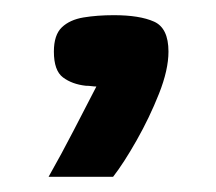

<svg xmlns="http://www.w3.org/2000/svg" viewBox="-20 -114 285 253"><path d="M44 119Q61 89 77 58Q93 27 107 0Q104 0 100.5 -0.5Q97 -1 93 -1Q75 -3 63 -12Q51 -21 51 -46Q51 -68 61.5 -78Q72 -88 90 -91Q108 -94 130 -94Q164 -94 183 -85.5Q202 -77 202 -46Q202 -22 189.5 9.5Q177 41 160 71Q143 101 129 119Z"/></svg>

Font: r_Genos
Style: Bold
Weight: 700
Designer: Robert E. Leuschke
Foundry: Robert E. Leuschke
Version: Version 2.000;June 29, 2024;FontCreator 14.0.0.2814 32-bit